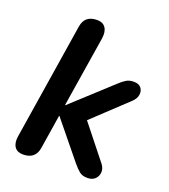

<svg xmlns="http://www.w3.org/2000/svg" viewBox="-133 -809 802 912"><g transform="rotate(20 268.0 -352.5)"><path d="M88 8Q59 8 45.5 -11Q32 -30 37 -64L130 -653Q135 -684 153 -698.5Q171 -713 202 -713Q231 -713 244.5 -693.5Q258 -674 253 -639L196 -281H198L393 -460Q413 -479 428.5 -488Q444 -497 466 -497Q491 -497 502.5 -483Q514 -469 511.5 -448.5Q509 -428 490 -410L294 -226V-280L453 -80Q469 -60 467.5 -39.5Q466 -19 452 -5.5Q438 8 414 8Q388 8 373.5 -3.5Q359 -15 339 -39L189 -223H187L160 -52Q151 8 88 8Z"/></g></svg>

Font: Nunito ExtraLight
Style: Italic
Weight: 200
Italic angle: -9°
Designer: Vernon Adams
Foundry: Vernon Adams
Version: Version 3.602